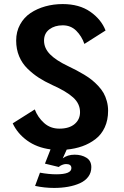

<svg xmlns="http://www.w3.org/2000/svg" viewBox="-20 -726 610 944"><path d="M269 95 201 78.5 228.5 8.5Q161 -0.5 113.2 -35.2Q65.5 -70 42.5 -119.5L151 -188Q165.5 -149.5 196.5 -121.5Q227.5 -93.5 272 -93.5Q320 -93.5 346.8 -116Q373.5 -138.5 373.5 -174.5Q373.5 -216 340 -246.5Q306.5 -277 237 -308Q199 -325.5 170.8 -343.8Q142.5 -362 115.5 -388.2Q88.5 -414.5 74 -449.5Q59.5 -484.5 59.5 -526.5Q59.5 -570.5 78.8 -605.5Q98 -640.5 130.2 -662Q162.5 -683.5 203 -694.8Q243.5 -706 288 -706Q370 -706 424 -668.2Q478 -630.5 499 -576L395 -510Q381.5 -548.5 354.8 -575Q328 -601.5 288.5 -601.5Q249 -601.5 222.8 -581.8Q196.5 -562 196.5 -526.5Q196.5 -489 226 -459Q255.5 -429 314.5 -401Q338 -389.5 355 -380.8Q372 -372 394 -358.8Q416 -345.5 431.2 -333.2Q446.5 -321 462.8 -303.8Q479 -286.5 489 -269Q499 -251.5 505.2 -228.8Q511.5 -206 511.5 -181.5Q511.5 -135.5 495 -99.8Q478.5 -64 449.2 -41.8Q420 -19.5 384.8 -7Q349.5 5.5 308 9.5L288.5 52.5Q312 34.5 347 34.5Q381 34.5 405 49.5Q429 64.5 429 96Q429 123 414 143Q399 163 373 174.8Q347 186.5 315 192.2Q283 198 246 198Q198.5 198 152.5 188L176.5 123Q220.5 131 256.5 131Q331 131 331 100.5Q331 80.5 304.5 80.5Q295.5 80.5 284.8 85Q274 89.5 269 95Z"/></svg>

Font: League Mono Narrow SemiBold
Style: Regular
Weight: 600
Width: 3
Designer: Tyler Finck
Foundry: The League of Moveable Type / Tyler Finck
Version: Version 2.210